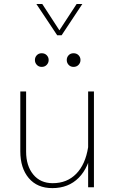

<svg xmlns="http://www.w3.org/2000/svg" viewBox="-20 -945 595 969"><path d="M163.6 -924.8 268.6 -767.1H291L395.5 -924.8H366.7L279.8 -792L193.4 -924.8ZM156.2 -642.1Q156.2 -627.9 165.8 -617.7Q175.3 -607.4 190.4 -607.4Q206.1 -607.4 215.8 -617.7Q225.6 -627.9 225.6 -642.1Q225.6 -656.2 215.8 -666.3Q206.1 -676.3 190.4 -676.3Q175.3 -676.3 165.8 -666.3Q156.2 -656.2 156.2 -642.1ZM316.9 -642.1Q316.9 -627.9 326.4 -617.7Q335.9 -607.4 351.1 -607.4Q366.7 -607.4 376.5 -617.7Q386.2 -627.9 386.2 -642.1Q386.2 -656.2 376.5 -666.3Q366.7 -676.3 351.1 -676.3Q335.9 -676.3 326.4 -666.3Q316.9 -656.2 316.9 -642.1ZM454.1 -483.4H424.8V-151.4V0H454.1ZM82.5 -181.2Q82.5 -96.7 125.2 -46.1Q168 4.4 244.1 4.4Q325.7 4.4 377.4 -47.9Q429.2 -100.1 444.3 -197.8L424.8 -202.1Q411.1 -115.2 364.7 -67.9Q318.4 -20.5 246.1 -20.5Q183.6 -20.5 147.7 -64.5Q111.8 -108.4 111.8 -180.2V-483.4H82.5Z"/></svg>

Font: Estedad-FD VF
Style: Regular
Weight: 100
Designer: Amin Abedi
Version: Version 7.3